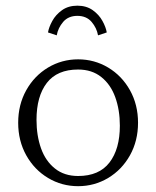

<svg xmlns="http://www.w3.org/2000/svg" viewBox="-20 -628 537 660"><path d="M42.5 -206Q42.5 -268 70.2 -317.8Q98 -367.5 145.2 -395.8Q192.5 -424 248.5 -424Q304.5 -424 351.8 -395.8Q399 -367.5 426.8 -317.8Q454.5 -268 454.5 -206Q454.5 -144 426.8 -94.2Q399 -44.5 351.8 -16.2Q304.5 12 248.5 12Q192.5 12 145.2 -16.2Q98 -44.5 70.2 -94.2Q42.5 -144 42.5 -206ZM392 -196Q392 -250 376.2 -293.8Q360.5 -337.5 328.2 -363.2Q296 -389 248.5 -389Q176.5 -389 141 -343Q105.5 -297 105.5 -216Q105.5 -162 121 -118.2Q136.5 -74.5 168.8 -48.8Q201 -23 248.5 -23Q320.5 -23 356.2 -69.2Q392 -115.5 392 -196ZM246 -573.5Q215 -573.5 197.2 -552.8Q179.5 -532 175 -506.5L145 -516.5Q148 -534.5 159.8 -556Q171.5 -577.5 193.2 -593Q215 -608.5 246 -608.5Q277 -608.5 298.8 -593Q320.5 -577.5 332.2 -556Q344 -534.5 347 -516.5L317 -506.5Q312.5 -532 294.8 -552.8Q277 -573.5 246 -573.5Z"/></svg>

Font: Didactic
Style: Regular
Weight: 400
Designer: Tyler Finck
Foundry: Etcetera Type Co
Version: Version 3.007;FEAKit 1.0